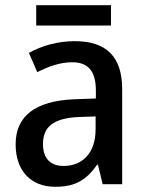

<svg xmlns="http://www.w3.org/2000/svg" viewBox="-20 -707 561 737"><path d="M406 -687H119V-609H406ZM267 -549C201 -549 139 -531 91 -504L123 -430C166 -452 211 -468 257 -468C316 -468 348 -437 348 -359V-329L266 -326C116 -320 40 -262 40 -153C40 -51 99 10 192 10C271 10 312 -17 353 -75H356L374 0H449V-364C449 -488 390 -549 267 -549ZM285 -258 347 -260V-211C347 -119 296 -70 224 -70C176 -70 145 -96 145 -154C145 -218 182 -254 285 -258Z"/></svg>

Font: Noto Sans Arabic SemCond Med
Style: Regular
Weight: 500
Width: 4
Designer: Monotype Design Team, Nadine Chahine, Nizar Qandah and Khaled Hosny
Foundry: Monotype Imaging Inc.
Version: Version 2.012